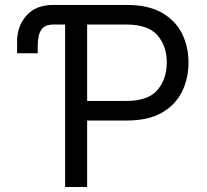

<svg xmlns="http://www.w3.org/2000/svg" viewBox="-20 -747 827 767"><path d="M130.7 -534.1H48.3V-582.4Q48.3 -642 85.6 -684.7Q122.9 -727.3 193.2 -727.3H485.8Q571.4 -727.3 625.9 -696.6Q680.4 -665.8 706.7 -613.6Q733 -561.4 733 -497.2Q733 -432.9 706.9 -380.3Q680.8 -327.8 626.4 -296.7Q572.1 -265.6 487.2 -265.6H328.1V0H240.1V-649.1H194.6Q166.2 -649.1 152.5 -636.5Q138.8 -623.9 134.8 -603.9Q130.7 -583.8 130.7 -561.1ZM328.1 -343.8H484.4Q572.1 -343.8 609.2 -387.8Q646.3 -431.8 646.3 -497.2Q646.3 -562.9 609 -606Q571.7 -649.1 483 -649.1H328.1Z"/></svg>

Font: Inter Alia
Style: Regular
Weight: 400
Designer: Rasmus Andersson (Latin, Greek, Cyrillic etc.) and Evan from Shavian.info (Shavian, old style figures)
Foundry: Shavian.info
Version: Version 0.001;git-37ab20767